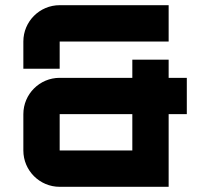

<svg xmlns="http://www.w3.org/2000/svg" viewBox="-20 -720 810 740"><path d="M70 -560V-455H210V-560H630V-700H210C132.7 -700 70 -637.3 70 -560ZM70 -140C70 -62.7 132.7 0 210 0H630V-280H700V-420H630V-490H490V-420H210C132.7 -420 70 -357.3 70 -280ZM210 -140V-280H490V-140Z"/></svg>

Font: Abstante
Style: Regular
Weight: 500
Designer: Valerio Brotto (Silverblur_type)
Version: Version 1.000;Glyphs 3.1.2 (3151)